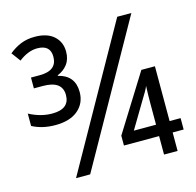

<svg xmlns="http://www.w3.org/2000/svg" viewBox="-105 -834 966 944"><g transform="rotate(-15 377.5 -362.0)"><path d="M240 0 641 -714H569L168 0ZM685 0V-94H741V-152H685V-431H616L437 -144V-94H616V0ZM295 -405Q295 -489 212 -509V-512Q243 -524 262.5 -549.5Q282 -575 282 -614Q282 -663 248 -693.5Q214 -724 151 -724Q111 -724 79.5 -711Q48 -698 20 -675L54 -629Q102 -666 148 -666Q215 -666 215 -606Q215 -535 127 -535H82V-480H128Q226 -480 226 -408Q226 -337 138 -337Q79 -337 21 -368V-305Q72 -278 138 -278Q213 -278 254 -313Q295 -348 295 -405ZM583 -286Q593 -302 603.5 -320Q614 -338 618 -349Q617 -330 616.5 -306Q616 -282 616 -259V-152H503Z"/></g></svg>

Font: Noto Sans UI SemiCondensed
Style: Regular
Weight: 400
Width: 4
Designer: Monotype Design Team
Foundry: Monotype Imaging Inc.
Version: 1.001